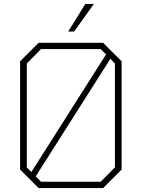

<svg xmlns="http://www.w3.org/2000/svg" viewBox="-20 -954 719 974"><path d="M326 -794 413 -934H456L356 -794ZM176 0 82 -94V-643L176 -737H503L597 -643V-94L503 0ZM139 -81 518 -678 491 -705H188L116 -632V-105ZM188 -32H491L563 -105V-632L540 -656L161 -59Z"/></svg>

Font: Tomorrow ExtraLight
Style: Regular
Weight: 275
Designer: Tony de Marco, Monica Rizzolli
Foundry: Just in Type
Version: Version 2.002